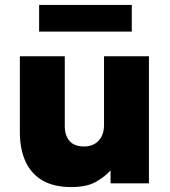

<svg xmlns="http://www.w3.org/2000/svg" viewBox="-20 -743 689 778"><path d="M268.5 15Q197.5 15 151.5 -12.2Q105.5 -39.5 83 -89.5Q60.5 -139.5 60.5 -207V-515H242.5V-232.5Q242.5 -193.5 262 -171.5Q281.5 -149.5 320.5 -149.5Q345.5 -149.5 363.8 -160.2Q382 -171 391.8 -190.5Q401.5 -210 401.5 -235.5V-515H583.5V0H428V-52.5Q405 -27 368.2 -6Q331.5 15 268.5 15ZM138.5 -615V-723H514V-615Z"/></svg>

Font: Geologica Roman ExtraBold
Style: Regular
Weight: 800
Designer: Sindre Bremnes, Frode Helland
Foundry: Monokrom Skriftforlag AS
Version: Version 1.010;gftools[0.9.28]